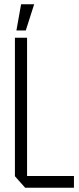

<svg xmlns="http://www.w3.org/2000/svg" viewBox="-20 -881 371 901"><path d="M98 0 50 -54V-55H327V0ZM50 -55V-704H107V-55ZM57 -738 79 -861H140V-860L101 -738Z"/></svg>

Font: Foldit Light
Style: Regular
Weight: 300
Version: Version 1.003